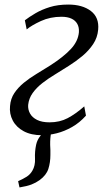

<svg xmlns="http://www.w3.org/2000/svg" viewBox="-20 -583 480 842"><path d="M65.5 239 59.5 211.5Q82 201.5 97.2 191.8Q112.5 182 122 165.5Q135 143.5 133.5 112.8Q132 82 138.5 51.5Q143 30.5 157 13Q171 -4.5 179 -15.5L229.5 -48Q209.5 -25.5 204.5 -2Q199.5 21.5 200 52.5Q200.5 63.5 201 74.8Q201.5 86 201 96Q201 130 192 157.8Q183 185.5 153.5 207Q137.5 218.5 118.2 226Q99 233.5 65.5 239ZM164 10Q116.5 10 84 -7.5Q51.5 -25 36 -54.5Q20.5 -84 24 -118Q26.5 -150.5 43 -175Q59.5 -199.5 84.5 -220Q109.5 -240.5 140 -258.8Q170.5 -277 201 -296.5Q258.5 -333.5 290.5 -367.8Q322.5 -402 326 -441.5Q327.5 -463 319 -478.2Q310.5 -493.5 293 -501.5Q275.5 -509.5 249.5 -509.5Q200.5 -509.5 159.5 -490.8Q118.5 -472 97 -454L89 -494Q108.5 -509 135.8 -525Q163 -541 198.5 -552Q234 -563 279.5 -563Q341.5 -563 378.5 -534.8Q415.5 -506.5 410.5 -453Q407.5 -418 388.5 -389.5Q369.5 -361 341 -337.2Q312.5 -313.5 281 -293.8Q249.5 -274 220.5 -256Q192 -239 166 -218.8Q140 -198.5 123.2 -175Q106.5 -151.5 103.5 -123Q102 -103 111.5 -85.5Q121 -68 142.5 -57.2Q164 -46.5 197.5 -46.5Q242 -46.5 277 -65Q312 -83.5 349.5 -116.5L357 -76Q329.5 -45 296 -26Q262.5 -7 228.5 1.5Q194.5 10 164 10Z"/></svg>

Font: Merriweather 28pt Light
Style: Italic
Weight: 300
Italic angle: -7.8°
Version: Version 2.101